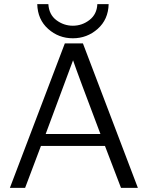

<svg xmlns="http://www.w3.org/2000/svg" viewBox="-20 -913 721 933"><path d="M161 -893H215Q218 -842 254 -815Q290 -788 334 -788Q379 -788 415 -816Q451 -844 453 -893H508Q506 -818 454.5 -772.5Q403 -727 334 -727Q265 -727 214 -772.5Q163 -818 161 -893ZM28 0 295 -702H383L650 0H568L490 -204H179L102 0ZM202 -262H468Q357 -555 335 -620Z"/></svg>

Font: Coval
Style: ExtraLight
Weight: 250
Foundry: Context Ltd
Version: Version 001.000